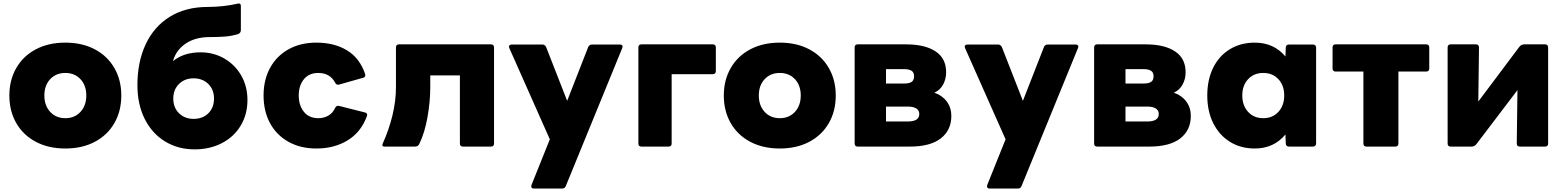

<svg xmlns="http://www.w3.org/2000/svg" viewBox="-20 -804 9029 1108"><path d="M34 -253Q34 -342 74 -411.5Q114 -481 187 -519.5Q260 -558 357 -558Q454 -558 527 -519.5Q600 -481 640 -411.5Q680 -342 680 -253Q680 -163 640 -93.5Q600 -24 527 14.5Q454 53 357 53Q260 53 187 14.5Q114 -24 74 -93.5Q34 -163 34 -253ZM357 -122Q411 -122 444.5 -158.5Q478 -195 478 -253Q478 -311 444.5 -347Q411 -383 357 -383Q303 -383 269.5 -347Q236 -311 236 -253Q236 -195 269.5 -158.5Q303 -122 357 -122Z M1190 -590Q1107 -590 1051.5 -552.5Q996 -515 978 -451Q1040 -502 1138 -502Q1213 -502 1275 -466Q1337 -430 1372.5 -367.5Q1408 -305 1408 -227Q1408 -144 1369 -79Q1330 -14 1260.5 22Q1191 58 1103 58Q1008 58 933 12.5Q858 -33 815.5 -117Q773 -201 773 -313Q773 -446 820.5 -548Q868 -650 959.5 -707Q1051 -764 1180 -764Q1269 -764 1352 -783Q1354 -784 1358 -784Q1370 -784 1370 -769V-631Q1370 -613 1353 -607Q1317 -596 1278.5 -593Q1240 -590 1190 -590ZM1097 -118Q1150 -118 1182.5 -150.5Q1215 -183 1215 -235Q1215 -287 1182 -319.5Q1149 -352 1097 -352Q1046 -352 1013 -319.5Q980 -287 980 -235Q980 -183 1013 -150.5Q1046 -118 1097 -118Z M1501 -253Q1501 -343 1538.5 -412Q1576 -481 1645 -519.5Q1714 -558 1806 -558Q1909 -558 1982.5 -513.5Q2056 -469 2087 -377Q2088 -375 2088 -370Q2088 -358 2075 -355L1937 -316L1931 -315Q1920 -315 1914 -327Q1884 -383 1817 -383Q1763 -383 1733.5 -346.5Q1704 -310 1704 -253Q1704 -196 1733.5 -159Q1763 -122 1817 -122Q1849 -122 1874.5 -136.5Q1900 -151 1914 -181Q1921 -196 1936 -193L2086 -155Q2092 -154 2095.5 -150Q2099 -146 2099 -141Q2099 -139 2097 -133Q2063 -41 1986 6Q1909 53 1806 53Q1714 53 1645 14.5Q1576 -24 1538.5 -93Q1501 -162 1501 -253Z M2463 -369V-302Q2463 -218 2447 -128Q2431 -38 2400 26Q2393 42 2374 42H2199Q2182 42 2188 26Q2224 -53 2244.5 -137Q2265 -221 2265 -302V-530Q2265 -548 2283 -548H2813Q2831 -548 2831 -530V24Q2831 42 2813 42H2652Q2634 42 2634 24V-369Z M3047 264 3153 0 2919 -527Q2917 -533 2917 -535Q2917 -540 2921.5 -543.5Q2926 -547 2933 -547H3111Q3123 -547 3131 -534L3253 -222L3375 -534Q3382 -547 3396 -547H3558Q3565 -547 3569 -543.5Q3573 -540 3573 -535L3571 -527L3245 270Q3239 284 3225 284H3061Q3051 284 3047.5 278Q3044 272 3047 264Z M3664 24V-530Q3664 -548 3682 -548H4093Q4111 -548 4111 -530V-394Q4111 -376 4093 -376H3856V24Q3856 42 3838 42H3682Q3664 42 3664 24Z M4157 -253Q4157 -342 4197 -411.5Q4237 -481 4310 -519.5Q4383 -558 4480 -558Q4577 -558 4650 -519.5Q4723 -481 4763 -411.5Q4803 -342 4803 -253Q4803 -163 4763 -93.5Q4723 -24 4650 14.5Q4577 53 4480 53Q4383 53 4310 14.5Q4237 -24 4197 -93.5Q4157 -163 4157 -253ZM4480 -122Q4534 -122 4567.5 -158.5Q4601 -195 4601 -253Q4601 -311 4567.5 -347Q4534 -383 4480 -383Q4426 -383 4392.5 -347Q4359 -311 4359 -253Q4359 -195 4392.5 -158.5Q4426 -122 4480 -122Z M5440 -387Q5440 -348 5422.5 -316Q5405 -284 5372 -269Q5417 -254 5443.5 -218.5Q5470 -183 5470 -135Q5470 -53 5409.5 -5.5Q5349 42 5229 42H4930Q4912 42 4912 24V-530Q4912 -548 4930 -548H5208Q5318 -548 5379 -507.5Q5440 -467 5440 -387ZM5219 -189H5093V-103H5219Q5285 -103 5285 -146Q5285 -168 5267 -178.5Q5249 -189 5219 -189ZM5198 -405H5093V-322H5198Q5227 -322 5241 -331.5Q5255 -341 5255 -364Q5255 -386 5240.5 -395.5Q5226 -405 5198 -405Z M5677 264 5783 0 5549 -527Q5547 -533 5547 -535Q5547 -540 5551.5 -543.5Q5556 -547 5563 -547H5741Q5753 -547 5761 -534L5883 -222L6005 -534Q6012 -547 6026 -547H6188Q6195 -547 6199 -543.5Q6203 -540 6203 -535L6201 -527L5875 270Q5869 284 5855 284H5691Q5681 284 5677.5 278Q5674 272 5677 264Z M6822 -387Q6822 -348 6804.5 -316Q6787 -284 6754 -269Q6799 -254 6825.5 -218.5Q6852 -183 6852 -135Q6852 -53 6791.5 -5.5Q6731 42 6611 42H6312Q6294 42 6294 24V-530Q6294 -548 6312 -548H6590Q6700 -548 6761 -507.5Q6822 -467 6822 -387ZM6601 -189H6475V-103H6601Q6667 -103 6667 -146Q6667 -168 6649 -178.5Q6631 -189 6601 -189ZM6580 -405H6475V-322H6580Q6609 -322 6623 -331.5Q6637 -341 6637 -364Q6637 -386 6622.5 -395.5Q6608 -405 6580 -405Z M6947 -253Q6947 -344 6981 -413Q7015 -482 7077.5 -520Q7140 -558 7221 -558Q7331 -558 7398 -478L7400 -530Q7400 -538 7405 -542.5Q7410 -547 7418 -547H7557Q7565 -547 7570 -542.5Q7575 -538 7575 -530V24Q7575 32 7570 37Q7565 42 7557 42H7418Q7410 42 7405 37Q7400 32 7400 24L7398 -28Q7331 53 7221 53Q7140 53 7078 14.5Q7016 -24 6981.5 -93Q6947 -162 6947 -253ZM7270 -122Q7324 -122 7357.5 -158.5Q7391 -195 7391 -253Q7391 -311 7357.5 -347Q7324 -383 7270 -383Q7216 -383 7182.5 -347Q7149 -311 7149 -253Q7149 -195 7182.5 -158.5Q7216 -122 7270 -122Z M7848 24V-391H7688Q7670 -391 7670 -409V-530Q7670 -548 7688 -548H8210Q8228 -548 8228 -530V-409Q8228 -391 8210 -391H8050V24Q8050 42 8032 42H7866Q7848 42 7848 24Z M8515 -530 8511 -218 8748 -534Q8759 -548 8777 -548H8896Q8914 -548 8914 -530V24Q8914 42 8896 42H8751Q8733 42 8733 24L8737 -284L8500 28Q8489 42 8471 42H8352Q8334 42 8334 24V-530Q8334 -548 8352 -548H8497Q8515 -548 8515 -530Z"/></svg>

Font: LINE Seed JP_TTF ExtraBold
Style: Regular
Weight: 800
Designer: LY Corporation & Fontrix & Fontworks
Version: Version 1.015